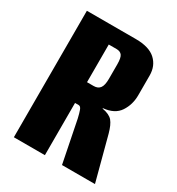

<svg xmlns="http://www.w3.org/2000/svg" viewBox="-147 -684 716 777"><g transform="rotate(30 211.0 -295.5)"><path d="M33 0V-591H262Q324 -591 354 -563.5Q384 -536 384 -491V-399Q384 -355 361.5 -321Q339 -287 286 -282V-280Q320 -274 334 -257.5Q348 -241 358 -204L412 0H258L219 -195Q214 -217 209 -230.5Q204 -244 195 -244H178V0ZM178 -341H209Q229 -341 238.5 -354Q248 -367 248 -397V-465Q248 -495 240 -506Q232 -517 214 -517H178Z"/></g></svg>

Font: Alumni Sans ExtraBold
Style: Regular
Weight: 800
Designer: Robert E. Leuschke
Foundry: Robert E. Leuschke
Version: Version 1.018